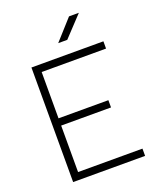

<svg xmlns="http://www.w3.org/2000/svg" viewBox="-161 -993 908 1092"><g transform="rotate(-20 293.0 -447.0)"><path d="M89.8 0H525.4V-43.9H135.7V-325.2H437.5V-369.1H135.7V-649.4H525.4V-693.4H89.8ZM280.3 -771.5H335L449.7 -893.6H390.1Z"/></g></svg>

Font: Cascadia Mono PL ExtraLight
Style: Regular
Weight: 200
Monospace: yes
Designer: Aaron Bell
Foundry: Saja Typeworks
Version: Version 2404.023